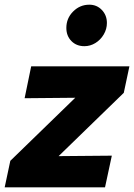

<svg xmlns="http://www.w3.org/2000/svg" viewBox="-40 -799 572 819"><path d="M-20 0 4 -113 281 -382 65 -380 93 -516H512L488 -403L210 -133L437 -135L408 0ZM320 -602Q286 -602 264.5 -624Q243 -646 243 -680Q243 -721 272 -750Q301 -779 341 -779Q373 -779 394.5 -756.5Q416 -734 416 -701Q416 -675 402.5 -652Q389 -629 367 -615.5Q345 -602 320 -602Z"/></svg>

Font: Red Hat Text VF
Style: Italic
Weight: 300
Italic angle: -12°
Designer: Pentagram, MCKL
Foundry: Pentagram, MCKL
Version: Version 1.023